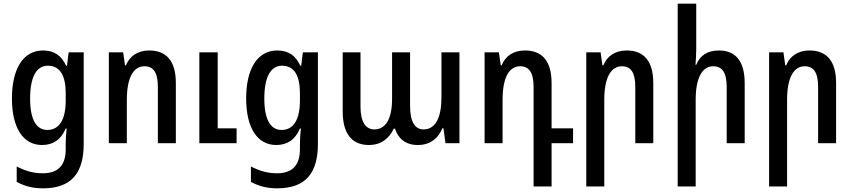

<svg xmlns="http://www.w3.org/2000/svg" viewBox="-20 -780 4640 1046"><path d="M214 246C371 246 436 161 436 3V-495H354L345 -422H340C315 -477 276 -505 214 -505C106 -505 45 -404 45 -244C45 -83 106 10 209 10C270 10 313 -20 338 -80H343C340 -49 338 -21 338 1V33C338 121 296 164 213 164C161 164 118 151 71 127V211C114 234 158 246 214 246ZM238 -72C180 -72 144 -125 144 -243C144 -359 178 -422 240 -422C307 -422 338 -369 338 -271V-232C338 -132 305 -72 238 -72Z M573 0H671V-236C671 -355 706 -419 767 -419C815 -419 840 -386 840 -307V0H938V-327C938 -451 884 -505 793 -505C730 -505 686 -474 666 -424H661L651 -495H573ZM1066 0H1269V-81H1166V-495H1066Z M1490 246C1647 246 1712 161 1712 3V-495H1630L1621 -422H1616C1591 -477 1552 -505 1490 -505C1382 -505 1321 -404 1321 -244C1321 -83 1382 10 1485 10C1546 10 1589 -20 1614 -80H1619C1616 -49 1614 -21 1614 1V33C1614 121 1572 164 1489 164C1437 164 1394 151 1347 127V211C1390 234 1434 246 1490 246ZM1514 -72C1456 -72 1420 -125 1420 -243C1420 -359 1454 -422 1516 -422C1583 -422 1614 -369 1614 -271V-232C1614 -132 1581 -72 1514 -72Z M1990 10C2057 10 2101 -27 2125 -79H2132C2148 -28 2187 10 2256 10C2330 10 2370 -33 2390 -81H2396L2407 0H2483V-495H2385V-249C2385 -141 2353 -75 2288 -75C2243 -75 2214 -112 2214 -204V-495H2116V-242C2116 -132 2081 -75 2019 -75C1974 -75 1944 -113 1944 -199V-495H1847V-173C1847 -49 1899 10 1990 10Z M2887 236H2985V0H3102V-81H2985V-327C2985 -451 2931 -505 2840 -505C2776 -505 2733 -474 2713 -424H2708L2698 -495H2620V0H2718V-236C2718 -355 2752 -419 2814 -419C2862 -419 2887 -385 2887 -306Z M3174 236H3272V-236C3272 -355 3307 -419 3368 -419C3416 -419 3441 -386 3441 -307V0H3539V-327C3539 -451 3485 -505 3394 -505C3331 -505 3287 -474 3267 -424H3262L3252 -495H3174Z M3773 -760H3672V236H3770V-236C3770 -355 3805 -419 3866 -419C3914 -419 3939 -385 3939 -306V0H4037V-327C4037 -451 3984 -505 3897 -505C3832 -505 3793 -476 3773 -427H3769C3771 -455 3773 -483 3773 -510Z M4170 236H4268V-236C4268 -355 4303 -419 4364 -419C4412 -419 4437 -386 4437 -307V0H4535V-327C4535 -451 4481 -505 4390 -505C4327 -505 4283 -474 4263 -424H4258L4248 -495H4170Z"/></svg>

Font: Noto Sans Armenian Condensed Medium
Style: Regular
Weight: 500
Width: 3
Designer: Monotype Design Team
Foundry: Monotype Imaging Inc.
Version: Version 2.008